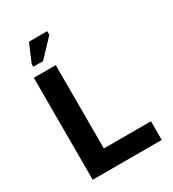

<svg xmlns="http://www.w3.org/2000/svg" viewBox="-177 -821 825 918"><g transform="rotate(-30 236.0 -362.0)"><path d="M62 -3V-563H183V-3ZM62 0V-103H443V0ZM140 -610H86V-625L128 -724H229V-704Z"/></g></svg>

Font: Darker Grotesque Light ExtraBold
Style: Regular
Weight: 800
Version: Version 1.000;gftools[0.9.28]